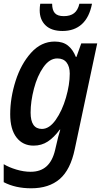

<svg xmlns="http://www.w3.org/2000/svg" viewBox="-22 -775 555 1035"><path d="M-2 207V110Q26 127 66 139Q106 151 143 151Q196 151 228.5 122Q261 93 275 34L282 4Q291 -38 303 -76H300Q269 -34 235.5 -12Q202 10 159 10Q101 10 67 -34Q33 -78 33 -159Q33 -247 62 -338.5Q91 -430 145.5 -490.5Q200 -551 273 -551Q317 -551 344 -529.5Q371 -508 387 -468H390L416 -541H502L381 29Q358 140 300 190Q242 240 146 240Q61 240 -2 207ZM354 -378Q354 -416 337 -438Q320 -460 287 -460Q245 -460 212 -413Q179 -366 161 -297Q143 -228 143 -168Q143 -80 204 -80Q244 -80 278.5 -129Q313 -178 333.5 -248.5Q354 -319 354 -378ZM192 -720Q192 -737 195 -755H259Q259 -721 273.5 -704.5Q288 -688 322 -688Q357 -688 377.5 -704Q398 -720 406 -755H474Q460 -682 419.5 -645Q379 -608 315 -608Q255 -608 223.5 -638.5Q192 -669 192 -720Z"/></svg>

Font: Noto Sans UI NarrowMedium
Style: Italic
Weight: 500
Width: 4
Italic angle: -12°
Designer: Monotype Design Team
Foundry: Monotype Imaging Inc.
Version: Version 1.001